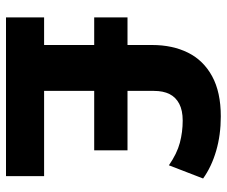

<svg xmlns="http://www.w3.org/2000/svg" viewBox="-78 -678 756 640"><g transform="rotate(90 300.0 -358.0)"><path d="M38 0V-127H130V-294H38V-405H130V-487Q130 -555 155.5 -606.5Q181 -658 234 -687Q287 -716 368 -716Q430 -716 483 -700.5Q536 -685 575 -657L531 -543Q492 -570 456 -579.5Q420 -589 382 -589Q348 -589 326 -577.5Q304 -566 293.5 -545Q283 -524 283 -493V-405H481V-294H283V-127H567V0Z"/></g></svg>

Font: Nunito Sans 7pt ExtraBold
Style: Regular
Weight: 800
Designer: Vernon Adams
Foundry: Vernon Adams
Version: Version 3.101;gftools[0.9.27]